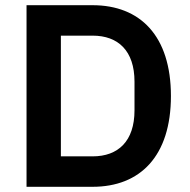

<svg xmlns="http://www.w3.org/2000/svg" viewBox="-20 -718 729 738"><path d="M82 0H336C518 0 637 -117 637 -349C637 -581 518 -698 336 -698H82ZM214 -117V-581H336C434 -581 497 -523 497 -404V-294C497 -175 434 -117 336 -117Z"/></svg>

Font: Braiins Sans SemiBold
Style: Regular
Weight: 600
Designer: Mike Abbink, Paul van der Laan, Pieter van Rosmalen, Jiri Chlebus, Lubos Buracinsky
Foundry: Bold Monday, Sudetype
Version: Version 1.000;hotconv 1.0.109;makeotfexe 2.5.65596